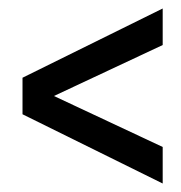

<svg xmlns="http://www.w3.org/2000/svg" viewBox="-20 -507 426 452"><path d="M363 -75 33 -238V-324L363 -487V-401L107 -281L363 -161Z"/></svg>

Font: Cabin
Style: Regular
Weight: 400
Width: 4
Designer: Pablo Impallari
Foundry: Pablo Impallari. http://www.impallari.com Igino Marini. http://www.ikern.com
Version: Version 3.001